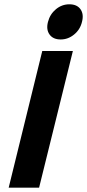

<svg xmlns="http://www.w3.org/2000/svg" viewBox="-20 -865 401 885"><path d="M315.9 -629.9 160.2 0H20L174.8 -629.9ZM357.9 -764.2Q349.6 -729 321.8 -706.1Q293.9 -683.1 259.8 -683.1Q224.6 -683.1 208.3 -706.1Q191.9 -729 201.2 -764.2Q210.4 -799.8 237.8 -822.5Q265.1 -845.2 299.8 -845.2Q335 -845.2 351.1 -822.3Q367.2 -799.3 357.9 -764.2Z"/></svg>

Font: Sinkin Sans 600 SemiBold Italic
Style: Regular
Weight: 600
Italic angle: -112°
Designer: Keith Bates
Foundry: K-Type
Version: Sinkin Sans (version 1.0)  by Keith Bates   •   © 2014   www